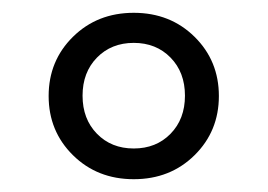

<svg xmlns="http://www.w3.org/2000/svg" viewBox="-20 -736 418 300"><path d="M131.5 -527Q154 -504 189 -504Q224 -504 246.5 -527Q269 -550 269 -586.5Q269 -623 246.5 -646Q224 -669 189 -669Q154 -669 131.5 -646Q109 -623 109 -586.5Q109 -550 131.5 -527ZM284 -493.5Q246 -456 189 -456Q132 -456 94 -493.5Q56 -531 56 -586Q56 -641 94 -678.5Q132 -716 189 -716Q246 -716 284 -678.5Q322 -641 322 -586Q322 -531 284 -493.5Z"/></svg>

Font: Myanmar Khyay
Style: Regular
Weight: 400
Designer: Danh Hong
Foundry: Google Inc.
Version: Version 1.10 March 4, 2015